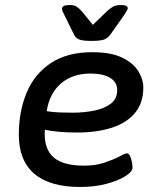

<svg xmlns="http://www.w3.org/2000/svg" viewBox="-20 -738 640 765"><path d="M299 7Q179 7 117 -45.5Q55 -98 55 -201Q55 -295 86.5 -369.5Q118 -444 183 -487Q248 -530 348 -530Q422 -530 466.5 -508.5Q511 -487 531 -454.5Q551 -422 551 -389Q551 -327 517 -287Q483 -247 423.5 -228.5Q364 -210 288 -210Q246 -210 214 -213Q182 -216 159 -221Q158 -214 158 -205Q158 -140 196 -109Q234 -78 315 -78Q362 -78 398 -90.5Q434 -103 456.5 -115Q479 -127 485 -127Q493 -127 498 -116.5Q503 -106 505.5 -92.5Q508 -79 508 -71Q508 -54 479.5 -36Q451 -18 404 -5.5Q357 7 299 7ZM270 -289Q313 -289 354 -297Q395 -305 421 -324.5Q447 -344 447 -379Q447 -411 418.5 -428Q390 -445 341 -445Q269 -445 223 -405.5Q177 -366 166 -295Q191 -291 217.5 -290Q244 -289 270 -289ZM462 -718Q489 -718 489 -705Q489 -699 474 -677L421 -602Q412 -589 398.5 -582Q385 -575 344 -575Q307 -575 293.5 -581.5Q280 -588 274 -602L237 -677Q233 -685 230 -691.5Q227 -698 227 -703Q227 -718 257 -718Q276 -718 285.5 -711.5Q295 -705 306 -693L350 -639L406 -693Q419 -705 430.5 -711.5Q442 -718 462 -718Z"/></svg>

Font: Asap Semi Expanded Semi Expanded Medium
Style: Italic
Weight: 500
Width: 6
Italic angle: -6°
Designer: Pablo Cosgaya
Foundry: Omnibus-Type
Version: Version 3.001; ttfautohint (v1.8.4.7-5d5b)